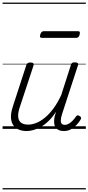

<svg xmlns="http://www.w3.org/2000/svg" viewBox="-20 -1000 686 1490"><path d="M186 17Q139 17 107 -4.5Q75 -26 67 -68.5Q59 -111 80 -175L184 -494Q189 -506 195.5 -510.5Q202 -515 215 -515Q232 -515 238 -509Q244 -503 240 -491L133 -167Q119 -125 121 -94.5Q123 -64 142.5 -48.5Q162 -33 200 -33Q228 -33 260.5 -45.5Q293 -58 327 -85.5Q361 -113 393.5 -156.5Q426 -200 455 -262L530 -495Q534 -508 540 -512Q546 -516 559 -516Q576 -516 582.5 -510.5Q589 -505 585 -493L461 -113Q453 -87 452 -68Q451 -49 459 -40Q467 -31 483 -31Q499 -31 515 -40.5Q531 -50 544.5 -64.5Q558 -79 568 -93Q572 -101 579 -104Q586 -107 597 -100Q608 -94 609 -86.5Q610 -79 605 -71Q593 -51 574.5 -31Q556 -11 531 3Q506 17 476 17Q452 17 435.5 9Q419 1 410 -13.5Q401 -28 400 -49Q399 -70 404 -97L415 -132Q387 -90 357 -61Q327 -32 296.5 -15Q266 2 238 9.5Q210 17 186 17ZM306 -706Q294 -706 291.5 -712.5Q289 -719 292 -731Q296 -744 302.5 -751Q309 -758 320 -758H585Q597 -758 599 -751Q601 -744 598 -731Q595 -718 588 -712Q581 -706 570 -706ZM0 460H646V470H0ZM0 -20H646V0H0ZM0 -505H646V-500H0ZM0 -980H646V-970H0Z"/></svg>

Font: Playwrite NO Guides
Style: Regular
Weight: 400
Designer: Veronika Burian, José Scaglione
Foundry: TypeTogether
Version: Version 1.003